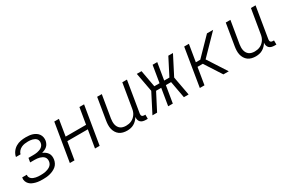

<svg xmlns="http://www.w3.org/2000/svg" viewBox="77 -1429 3445 2327"><g transform="rotate(-30 1800.0 -265.0)"><path d="M255 8Q230 8 205.5 6Q181 4 157.5 -2Q134 -8 112.5 -18Q91 -28 75 -44.5Q59 -61 50.5 -84Q42 -107 47 -132Q47 -133 47 -134.5Q47 -136 48 -138H112Q112 -137 112 -136Q112 -135 112 -134Q109 -118 116 -103.5Q123 -89 134.5 -79.5Q146 -70 160.5 -64.5Q175 -59 190.5 -55.5Q206 -52 222.5 -51Q239 -50 255 -50Q272 -50 289 -51Q306 -52 323 -55.5Q340 -59 357 -65.5Q374 -72 389 -82Q404 -92 414 -108Q424 -124 426 -141Q429 -158 425.5 -175.5Q422 -193 411 -205.5Q400 -218 385 -226Q370 -234 354 -238.5Q338 -243 320 -245Q302 -247 285 -247H222L232 -305H294Q310 -305 325.5 -306Q341 -307 356.5 -310Q372 -313 387.5 -318.5Q403 -324 417 -333.5Q431 -343 440 -357.5Q449 -372 451 -388Q454 -403 450.5 -418Q447 -433 437.5 -444Q428 -455 414.5 -462Q401 -469 386.5 -473Q372 -477 356.5 -478.5Q341 -480 326 -480Q302 -480 278.5 -476.5Q255 -473 232.5 -462.5Q210 -452 192.5 -432.5Q175 -413 170 -390H106Q112 -425 134 -456Q156 -487 188 -506Q220 -525 255.5 -531.5Q291 -538 326 -538Q351 -538 375.5 -535.5Q400 -533 422.5 -525.5Q445 -518 464.5 -505Q484 -492 497.5 -472.5Q511 -453 515.5 -429Q520 -405 516 -380Q512 -361 503 -342.5Q494 -324 478.5 -310.5Q463 -297 444 -288.5Q425 -280 406 -274Q427 -266 445.5 -252.5Q464 -239 476 -220.5Q488 -202 491 -178.5Q494 -155 490 -131Q486 -107 474 -84Q462 -61 442 -45Q422 -29 398.5 -18.5Q375 -8 351 -2Q327 4 303 6Q279 8 255 8Z M635 0 723 -530H788L751 -303H1037L1075 -530H1140L1052 0H987L1028 -245H741L700 0Z M1435 8Q1406 8 1378 1Q1350 -6 1328.5 -22Q1307 -38 1292.5 -62Q1278 -86 1272 -113Q1266 -140 1267 -169.5Q1268 -199 1273 -228L1323 -530H1388L1336 -218Q1333 -198 1332.5 -177Q1332 -156 1336 -136.5Q1340 -117 1350 -100Q1360 -83 1375.5 -71.5Q1391 -60 1411 -55Q1431 -50 1452 -50Q1452 -50 1452.5 -50Q1453 -50 1453 -50Q1472 -50 1491.5 -53.5Q1511 -57 1530 -66Q1549 -75 1564.5 -89Q1580 -103 1591.5 -120Q1603 -137 1609.5 -156Q1616 -175 1619 -195L1675 -530H1740L1668 -94Q1667 -85 1668 -76.5Q1669 -68 1674.5 -61.5Q1680 -55 1688 -52.5Q1696 -50 1705 -50H1721V8H1695Q1675 8 1655.5 3Q1636 -2 1622.5 -15Q1609 -28 1604 -47.5Q1599 -67 1602 -87Q1589 -65 1570.5 -46Q1552 -27 1530 -14.5Q1508 -2 1483.5 3Q1459 8 1435 8Z M1791 0 1927 -265 1878 -530H1944L1987 -294H2060L2099 -530H2164L2125 -294H2198L2319 -530H2384L2248 -265L2297 0H2231L2188 -236H2115L2076 0H2011L2050 -236H1978L1856 0Z M2454 0 2541 -530H2607L2568 -294H2630L2860 -530H2946L2688 -265L2859 0H2784L2671 -175L2632 -236H2558L2519 0Z M3235 8Q3206 8 3178 1Q3150 -6 3128.5 -22Q3107 -38 3092.5 -62Q3078 -86 3072 -113Q3066 -140 3067 -169.5Q3068 -199 3073 -228L3123 -530H3188L3136 -218Q3133 -198 3132.5 -177Q3132 -156 3136 -136.5Q3140 -117 3150 -100Q3160 -83 3175.5 -71.5Q3191 -60 3211 -55Q3231 -50 3252 -50Q3252 -50 3252.5 -50Q3253 -50 3253 -50Q3272 -50 3291.5 -53.5Q3311 -57 3330 -66Q3349 -75 3364.5 -89Q3380 -103 3391.5 -120Q3403 -137 3409.5 -156Q3416 -175 3419 -195L3475 -530H3540L3468 -94Q3467 -85 3468 -76.5Q3469 -68 3474.5 -61.5Q3480 -55 3488 -52.5Q3496 -50 3505 -50H3521V8H3495Q3475 8 3455.5 3Q3436 -2 3422.5 -15Q3409 -28 3404 -47.5Q3399 -67 3402 -87Q3389 -65 3370.5 -46Q3352 -27 3330 -14.5Q3308 -2 3283.5 3Q3259 8 3235 8Z"/></g></svg>

Font: Iosevka Curly Light Extended
Style: Italic
Weight: 300
Width: 7
Italic angle: -9°
Monospace: yes
Designer: Belleve Invis
Foundry: Belleve Invis
Version: Version 11.1.0; ttfautohint (v1.8.3)